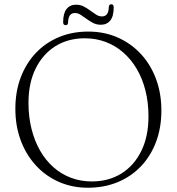

<svg xmlns="http://www.w3.org/2000/svg" viewBox="-20 -863 830 900"><path d="M393.5 -715Q469 -715 531.8 -687.2Q594.5 -659.5 640.5 -609.8Q686.5 -560 711.5 -492.5Q736.5 -425 736.5 -345Q736.5 -264.5 711.5 -198Q686.5 -131.5 640.5 -83.2Q594.5 -35 531.2 -9Q468 17 392 17Q318 17 255.8 -10.5Q193.5 -38 147.8 -88Q102 -138 77 -205.5Q52 -273 52 -353Q52 -433.5 77 -499.8Q102 -566 147.5 -614.2Q193 -662.5 255.8 -688.8Q318.5 -715 393.5 -715ZM676 -317Q676 -382.5 661.8 -438.8Q647.5 -495 621 -540Q594.5 -585 557.5 -617.2Q520.5 -649.5 475 -666.5Q429.5 -683.5 377 -683.5Q299.5 -683.5 240.2 -646.8Q181 -610 147.2 -542Q113.5 -474 113.5 -381Q113.5 -315 127.8 -258.5Q142 -202 168 -156.8Q194 -111.5 230.8 -79Q267.5 -46.5 313 -29.5Q358.5 -12.5 410.5 -12.5Q489 -12.5 548.8 -49.5Q608.5 -86.5 642.2 -155Q676 -223.5 676 -317ZM452.5 -747Q432.5 -747 416.2 -755.5Q400 -764 385.8 -774.5Q371.5 -785 358.2 -793.5Q345 -802 331 -802Q300 -802 299 -757Q298.5 -745 287.5 -745Q276 -745 276 -759Q276 -800.5 292 -820.8Q308 -841 336.5 -841Q356.5 -841 372.8 -832.5Q389 -824 403 -813.5Q417 -803 430.5 -794.5Q444 -786 458 -786Q489.5 -786 490 -830.5Q491 -843 502 -843Q513 -843 513 -828.5Q513 -787 497 -767Q481 -747 452.5 -747Z"/></svg>

Font: Fraunces ExtraLight
Style: Regular
Weight: 250
Version: Version 1.000;[b76b70a41]